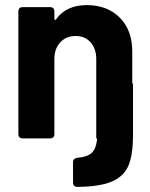

<svg xmlns="http://www.w3.org/2000/svg" viewBox="-20 -542 588 752"><path d="M500 -214H501V-14Q501 62 484 104.5Q467 147 420.5 168Q374 189 284 190Q266 190 266 173V94Q266 78 283 76Q322 73 339 57Q356 41 360 6Q360 0 359 0H357V-311Q357 -351 335 -376Q313 -401 276 -401Q239 -401 216 -376Q193 -351 193 -311V-17Q193 0 176 0H69Q52 0 52 -17V-497Q52 -514 69 -514H176Q193 -514 193 -497V-469Q193 -465 195.5 -464Q198 -463 200 -467Q240 -522 320 -522Q400 -522 449 -473Q498 -424 498 -340V-220Q498 -214 500 -214Z"/></svg>

Font: Barlow
Style: Bold
Weight: 700
Designer: Jeremy Tribby
Foundry: Jeremy Tribby
Version: Version 1.101 August 23, 2024